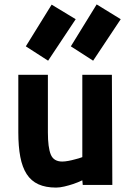

<svg xmlns="http://www.w3.org/2000/svg" viewBox="-20 -838 601 870"><path d="M487 -499 489 0H355L353 -21Q332 -11 311 -4Q293 2 272 7Q251 12 234 12Q187 12 154 -3Q121 -18 101 -49Q81 -80 72 -127Q63 -174 63 -238V-499H197V-238Q197 -170 210 -138Q223 -106 262 -106Q274 -106 290 -109Q306 -112 320 -116Q337 -120 353 -126V-499ZM418 -818 527 -751 402 -563 301 -628ZM214 -817 323 -751 198 -563 97 -628Z"/></svg>

Font: Panefresco 999wt
Style: Regular
Weight: 900
Version: Version 1.001